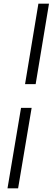

<svg xmlns="http://www.w3.org/2000/svg" viewBox="-20 -810 298 1050"><path d="M117 -350 190 -790H248L175 -350ZM21 220 95 -220H153L79 220Z"/></svg>

Font: Figtree Light
Style: Italic
Weight: 300
Italic angle: -9.5°
Foundry: Erik Kennedy
Version: Version 2.001; ttfautohint (v1.8.4.7-5d5b);gftools[0.9.27]